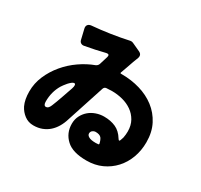

<svg xmlns="http://www.w3.org/2000/svg" viewBox="-171 -1018 1341 1283"><g transform="rotate(30 500.0 -376.5)"><path d="M634 44Q527 44 478 -2Q427 -49 427 -121Q427 -155 441 -182.5Q455 -210 477.5 -229.5Q500 -249 530 -259.5Q560 -270 591 -270Q642 -270 681 -252.5Q720 -235 747 -191Q759 -171 765 -192Q767 -197 768.5 -202.5Q770 -208 772 -213Q777 -238 777 -262Q777 -309 757.5 -343.5Q738 -378 706 -400.5Q674 -423 633.5 -433.5Q593 -444 552 -444L508 -442Q493 -440 488 -426L393 -135Q383 -101 366.5 -73Q350 -45 327.5 -25Q305 -5 275.5 6.5Q246 18 209 18Q170 18 140 -4.5Q110 -27 93 -61Q73 -103 73 -166Q73 -229 98 -287Q123 -345 164.5 -394.5Q206 -444 259.5 -481Q313 -518 370 -539Q385 -546 390 -561L410 -626Q416 -650 391 -645Q316 -626 236 -612Q223 -610 213 -616.5Q203 -623 200 -637L182 -713Q178 -730 186 -741Q194 -752 212 -754Q282 -760 351.5 -770.5Q421 -781 490 -796Q502 -798 511 -793L574 -764Q601 -751 591 -722Q587 -713 583.5 -702.5Q580 -692 575 -680Q567 -657 558.5 -632.5Q550 -608 540 -581Q538 -574 545 -574H552Q625 -574 691.5 -554.5Q758 -535 809 -496Q860 -457 890.5 -398.5Q921 -340 921 -262Q921 -198 900.5 -142.5Q880 -87 842 -45.5Q804 -4 751.5 20Q699 44 634 44ZM221 -131Q239 -131 251 -160Q258 -176 266.5 -199.5Q275 -223 286 -254Q292 -271 298 -289Q304 -307 311 -326Q317 -344 315.5 -354Q314 -364 306 -364Q298 -364 287.5 -355.5Q277 -347 267 -336Q257 -325 249 -313.5Q241 -302 237 -296Q202 -237 202 -163Q202 -131 221 -131ZM630 -89 643 -90H649Q655 -92 654 -97Q648 -124 637 -138Q624 -153 592 -153Q581 -153 570 -145Q559 -136 559 -122Q559 -108 575 -99Q591 -89 630 -89Z"/></g></svg>

Font: Higure Gothic Black
Style: Regular
Weight: 900
Designer: Yoshimichi Ohira
Foundry: Positype
Version: Version 1.000